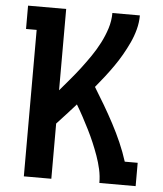

<svg xmlns="http://www.w3.org/2000/svg" viewBox="-53 -781 705 828"><g transform="rotate(5 300.0 -367.5)"><path d="M81 0V-634H35V-735H200V-383Q222 -409 244.5 -435.5Q267 -462 287.5 -489Q308 -516 327.5 -544.5Q347 -573 363 -604Q379 -635 389.5 -668Q400 -701 400 -735H519Q519 -704 511 -674Q503 -644 490 -616Q477 -588 461.5 -561Q446 -534 428.5 -509Q411 -484 392 -459.5Q373 -435 353 -411Q376 -374 398 -336.5Q420 -299 440.5 -260.5Q461 -222 478.5 -182Q496 -142 509 -101H565V0H408Q408 -30 401.5 -59Q395 -88 385 -116Q375 -144 363.5 -171Q352 -198 338.5 -225Q325 -252 311 -278Q297 -304 282 -329Q262 -307 241.5 -284Q221 -261 200 -239V0Z"/></g></svg>

Font: Iosevka Book
Style: Bold
Weight: 700
Designer: Belleve Invis
Foundry: Belleve Invis
Version: Version 28.0.7; ttfautohint (v1.8.3)